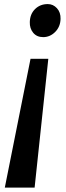

<svg xmlns="http://www.w3.org/2000/svg" viewBox="-20 -768 314 918"><path d="M145.5 129H3L126 -487H211ZM269.5 -677.5Q268.5 -640 243.8 -615.2Q219 -590.5 186.5 -590.5Q156 -590.5 138.8 -611.2Q121.5 -632 122.5 -662.5Q123.5 -701 147.8 -724.8Q172 -748.5 208.5 -748.5Q234 -748.5 252.2 -728.8Q270.5 -709 269.5 -677.5Z"/></svg>

Font: Merriweather
Style: Bold Italic
Weight: 700
Italic angle: -7.8°
Version: Version 2.101